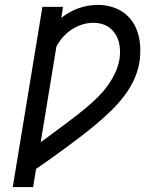

<svg xmlns="http://www.w3.org/2000/svg" viewBox="-20 -763 640 783"><path d="M32 0 153 -735H237L230 -690Q246 -703 264 -713Q282 -723 300.5 -729.5Q319 -736 339 -739.5Q359 -743 378 -743Q407 -743 434 -735.5Q461 -728 483.5 -712Q506 -696 521 -673.5Q536 -651 543.5 -624Q551 -597 552 -568Q553 -539 549 -511Q543 -474 527 -439Q511 -404 487.5 -373Q464 -342 436 -314.5Q408 -287 378 -261.5Q348 -236 317 -212Q286 -188 254.5 -165Q223 -142 191 -119Q159 -96 127 -74L115 0ZM146 -183Q170 -201 194 -218.5Q218 -236 242 -254Q266 -272 290 -290.5Q314 -309 337 -328.5Q360 -348 381 -369Q402 -390 419.5 -414.5Q437 -439 449.5 -465.5Q462 -492 467 -520Q470 -538 469.5 -556.5Q469 -575 464.5 -592Q460 -609 450.5 -624Q441 -639 427.5 -649.5Q414 -660 396.5 -665Q379 -670 361 -670Q338 -670 315.5 -663Q293 -656 273 -643Q253 -630 237 -612Q221 -594 210 -573Z"/></svg>

Font: Iosevka Curly Extended Oblique
Style: Regular
Weight: 400
Width: 7
Italic angle: -9°
Monospace: yes
Designer: Belleve Invis
Foundry: Belleve Invis
Version: Version 11.1.0; ttfautohint (v1.8.3)